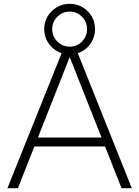

<svg xmlns="http://www.w3.org/2000/svg" viewBox="-20 -988 731 1008"><path d="M19 0 312 -730H380L672 0H618L347 -686H345L74 0ZM138 -219V-266H553V-219ZM346 -702Q309 -702 278.5 -720Q248 -738 230 -768.5Q212 -799 212 -835Q212 -872 230 -902Q248 -932 278.5 -950Q309 -968 346 -968Q383 -968 413.5 -950Q444 -932 461.5 -902Q479 -872 479 -835Q479 -799 461.5 -768.5Q444 -738 413.5 -720Q383 -702 346 -702ZM346 -743Q384 -743 410.5 -770Q437 -797 437 -835Q437 -873 410.5 -900Q384 -927 345 -927Q308 -927 281 -900Q254 -873 254 -835Q254 -797 281 -770Q308 -743 346 -743Z"/></svg>

Font: M PLUS 1 Thin Light
Style: Regular
Weight: 300
Version: Version 1.001